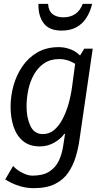

<svg xmlns="http://www.w3.org/2000/svg" viewBox="-20 -748 526 998"><path d="M418 -495H462L393 -21Q387 23 373.5 67.5Q360 112 335 149Q310 186 266.5 208Q223 230 157 230Q120 230 88.5 221Q57 212 36 201Q15 190 7 185L48 115Q69 137 97.5 151Q126 165 148 165Q203 165 236 144Q269 123 286 87Q303 51 309 7L318 -52H314Q297 -27 262.5 -7Q228 13 187 13Q133 13 99.5 -15Q66 -43 50.5 -90Q35 -137 35 -193Q35 -249 50.5 -304Q66 -359 97 -404Q128 -449 175 -476Q222 -503 286 -503Q317 -503 348.5 -491Q380 -479 407 -448V-389Q376 -416 347.5 -428.5Q319 -441 288 -441Q242 -441 209.5 -419Q177 -397 156.5 -360.5Q136 -324 127 -280.5Q118 -237 118 -194Q118 -136 138 -93.5Q158 -51 203 -51Q236 -51 261.5 -72.5Q287 -94 306 -130.5Q325 -167 337.5 -212.5Q350 -258 356 -307L371 -419ZM459 -728Q449 -686 428.5 -654.5Q408 -623 376.5 -606Q345 -589 300 -589Q235 -589 206.5 -628Q178 -667 180 -728H230Q232 -692 253 -675Q274 -658 310 -658Q346 -658 371.5 -675.5Q397 -693 410 -728Z"/></svg>

Font: Rosario
Style: Italic
Weight: 400
Italic angle: -8.05°
Designer: Hector Gatti
Foundry: Omnibus Type
Version: Version 1.201